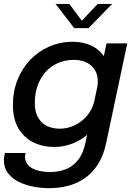

<svg xmlns="http://www.w3.org/2000/svg" viewBox="-22 -758 692 1004"><path d="M234.5 226Q193.5 226 152 218Q110.5 210 75.5 192.5Q40.5 175 19.5 147.2Q-1.5 119.5 -1.5 80.5Q-1.5 70 0 61Q1.5 52 3.5 42H111.5Q110.5 48.5 109.8 53.5Q109 58.5 109 63.5Q109 90 126.8 107.5Q144.5 125 174.5 133.2Q204.5 141.5 241 141.5Q283.5 141.5 320.8 127.5Q358 113.5 385.2 79.8Q412.5 46 425 -12L535 -531H643.5L533.5 -12Q519.5 55.5 490.2 101.2Q461 147 420.5 174.5Q380 202 332.5 214Q285 226 234.5 226ZM260.5 10.5Q202 10.5 153.2 -13.2Q104.5 -37 75 -85.8Q45.5 -134.5 45.5 -209Q45.5 -279 69 -339Q92.5 -399 135 -444Q177.5 -489 234.8 -514.2Q292 -539.5 360 -539.5Q413.5 -539.5 456.8 -518.8Q500 -498 525.2 -458Q550.5 -418 550.5 -359Q550.5 -344.5 548 -324.2Q545.5 -304 542 -289.5L484 -289Q486.5 -297 488 -310Q489.5 -323 489.5 -331.5Q489.5 -369 472.8 -394.2Q456 -419.5 428.2 -432.2Q400.5 -445 366 -445Q318 -445 280 -428Q242 -411 215.2 -380.5Q188.5 -350 174.2 -308.8Q160 -267.5 160 -220Q160 -173 177.2 -143Q194.5 -113 224 -99Q253.5 -85 290.5 -85Q330.5 -85 368.5 -102.8Q406.5 -120.5 435 -155Q463.5 -189.5 473.5 -238.5L534 -234Q517 -153.5 476 -99Q435 -44.5 379 -17Q323 10.5 260.5 10.5ZM268.5 -737.5H340.5L419 -632H389L489 -737.5H564.5L441 -611H366Z"/></svg>

Font: Epilogue Medium
Style: Italic
Weight: 500
Italic angle: -12°
Designer: Tyler Finck
Foundry: Etcetera Type Co
Version: Version 2.112